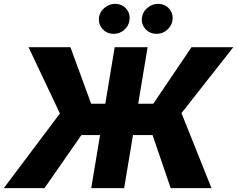

<svg xmlns="http://www.w3.org/2000/svg" viewBox="-50 -971 1225 991"><path d="M711.9 -727.5 590.8 0H420.9L542 -727.5ZM-30.3 0 259.3 -385.3 97.2 -727.5H313.5L420.4 -435.5H741.2L938.5 -727.5H1154.3L886.7 -387.2L1041.5 0H831.1L737.3 -273.9H370.1L179.7 0ZM537.6 -796.4Q500.5 -796.4 478.3 -822.3Q456.1 -848.1 461.4 -883.8Q466.3 -912.1 490.2 -931.4Q514.2 -950.7 543.9 -951.2Q580.6 -950.7 602.3 -925Q624 -899.4 617.7 -863.8Q613.8 -835.9 590.3 -816.2Q566.9 -796.4 537.6 -796.4ZM758.8 -796.4Q722.2 -796.4 699.7 -822.3Q677.2 -848.1 683.1 -883.8Q688 -912.1 711.9 -931.4Q735.8 -950.7 765.1 -951.2Q802.2 -950.7 824 -925Q845.7 -899.4 839.8 -863.8Q835 -835.9 811.8 -816.2Q788.6 -796.4 758.8 -796.4Z"/></svg>

Font: Inter Tight ExtraBold
Style: Italic
Weight: 800
Italic angle: -9.39999°
Designer: Rasmus Andersson
Foundry: rsms
Version: Version 3.004